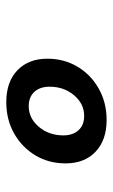

<svg xmlns="http://www.w3.org/2000/svg" viewBox="109 -852 367 626"><g transform="rotate(90 293.0 -539.5)"><path d="M313.5 -376Q247.1 -376 209.5 -412.4Q171.9 -448.7 171.9 -509.8Q171.9 -564.5 198 -608.2Q224.1 -651.9 269.5 -677.5Q314.9 -703.1 371.6 -703.1Q437.5 -703.1 475.3 -667Q513.2 -630.9 513.2 -569.3Q513.2 -514.6 487.1 -470.9Q460.9 -427.2 415.8 -401.6Q370.6 -376 313.5 -376ZM326.7 -449.2Q366.2 -449.2 394 -482.2Q421.9 -515.1 421.9 -562Q421.9 -593.3 405 -611.6Q388.2 -629.9 358.4 -629.9Q318.8 -629.9 291 -596.9Q263.2 -564 263.2 -517.1Q263.2 -485.8 280 -467.5Q296.9 -449.2 326.7 -449.2Z"/></g></svg>

Font: Cascadia Mono PL
Style: Italic
Weight: 400
Italic angle: -10°
Monospace: yes
Designer: Aaron Bell
Foundry: Saja Typeworks
Version: Version 2404.023; ttfautohint (v1.8.4)